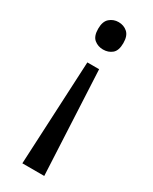

<svg xmlns="http://www.w3.org/2000/svg" viewBox="-191 -592 652 820"><g transform="rotate(30 134.5 -182.0)"><path d="M196 -478Q196 -441 178 -426Q160 -411 134 -411Q109 -411 90.5 -426Q72 -441 72 -478Q72 -514 90.5 -530Q109 -546 134 -546Q160 -546 178 -530Q196 -514 196 -478ZM104 -330H162L187 182H79Z"/></g></svg>

Font: Noto Sans Mongolian
Style: Regular
Weight: 400
Designer: Monotype Design Team
Foundry: Monotype Imaging Inc.
Version: Version 3.001; ttfautohint (v1.8.4.7-5d5b)